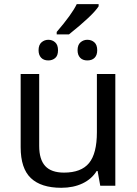

<svg xmlns="http://www.w3.org/2000/svg" viewBox="-20 -891 658 921"><path d="M168 -536.1V-190.9Q168 -126 197 -94.5Q226.1 -63 287.1 -63Q369.6 -63 407.2 -108.9Q444.8 -154.8 444.8 -256.8V-536.1H533.2V0H460.9L448.2 -70.8H443.8Q419.9 -32.2 376 -11.2Q332 9.8 273.9 9.8Q177.2 9.8 128.2 -36.6Q79.1 -83 79.1 -185.1V-536.1ZM446.3 -649.9Q446.3 -626.5 433.8 -613.8Q421.4 -601.1 398.9 -601.1Q376.5 -601.1 364.3 -614.3Q352.1 -627.4 352.1 -649.9Q352.1 -675.8 366.2 -688Q380.4 -700.2 398.9 -700.2Q418.9 -700.2 432.6 -688Q446.3 -675.8 446.3 -649.9ZM258.3 -649.9Q258.3 -624 244.6 -612.5Q231 -601.1 211.9 -601.1Q189.5 -601.1 177.2 -614.3Q165 -627.4 165 -649.9Q165 -675.8 179.2 -688Q193.4 -700.2 211.9 -700.2Q231 -700.2 244.6 -688Q258.3 -675.8 258.3 -649.9ZM252 -737.8Q324.7 -822.3 348.1 -871.1H453.1V-860.8Q425.3 -817.4 311 -726.1H252Z"/></svg>

Font: NotoPenekeko
Style: Regular
Weight: 400
Designer: Monotype Design team
Foundry: Monotype Imaging Inc.
Version: Version 1.04